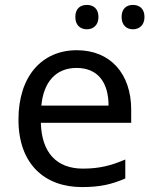

<svg xmlns="http://www.w3.org/2000/svg" viewBox="-20 -750 607 780"><path d="M333 -631C358 -631 380 -647 380 -681C380 -716 358 -730 333 -730C307 -730 286 -716 286 -681C286 -647 307 -631 333 -631ZM520 -631C545 -631 567 -647 567 -681C567 -716 545 -730 520 -730C495 -730 474 -716 474 -681C474 -647 495 -631 520 -631ZM313 10C386 10 434 -1 489 -25V-102C433 -78 385 -65 317 -65C210 -65 149 -130 146 -251H513V-304C513 -450 429 -546 292 -546C150 -546 55 -440 55 -264C55 -85 160 10 313 10ZM148 -321C157 -417 207 -474 291 -474C380 -474 421 -412 421 -321Z"/></svg>

Font: Noto Sans Math
Style: Regular
Weight: 400
Designer: Monotype Design Team, Delve Withrington, Jeff Kellem
Foundry: Monotype Imaging Inc., Delve Fonts LLC
Version: Version 3.000